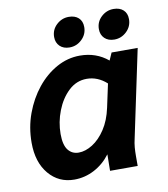

<svg xmlns="http://www.w3.org/2000/svg" viewBox="-82 -782 755 862"><g transform="rotate(-10 296.0 -351.0)"><path d="M27 -185Q27 -255 50 -317.5Q73 -380 112 -428.5Q151 -477 201.5 -505Q252 -533 308 -533Q382 -533 436 -488L451 -522H570L486 -124Q481 -103 479.5 -84.5Q478 -66 478 -44V0H352L353 -75Q322 -34 279 -11.5Q236 11 188 11Q117 11 72 -42.5Q27 -96 27 -185ZM162 -201Q162 -151 180 -128Q198 -105 228 -105Q259 -105 291.5 -125.5Q324 -146 350 -185.5Q376 -225 388 -281L411 -388Q370 -425 320 -425Q273 -425 237.5 -391.5Q202 -358 182 -306.5Q162 -255 162 -201ZM209 -635Q209 -668 233 -690.5Q257 -713 289 -713Q317 -713 333.5 -698Q350 -683 350 -656Q350 -623 326 -600Q302 -577 270 -577Q242 -577 225.5 -593Q209 -609 209 -635ZM413 -635Q413 -668 437 -690.5Q461 -713 493 -713Q521 -713 537.5 -698Q554 -683 554 -656Q554 -623 530 -600Q506 -577 474 -577Q446 -577 429.5 -593Q413 -609 413 -635Z"/></g></svg>

Font: Radio Canada SemiBold
Style: Italic
Weight: 600
Italic angle: -12°
Designer: Charles Daoud, Etienne Aubert Bonn, Alexandre Saumier Demers, Jacques Le Bailly
Foundry: Radio-Canada
Version: Version 2.104; ttfautohint (v1.8.4.7-5d5b);gftools[0.9.28.de